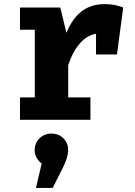

<svg xmlns="http://www.w3.org/2000/svg" viewBox="-20 -581 655 931"><path d="M76.9 0V-108.7H148.7V-436.9H76.9V-544.6H272.3L302.1 -422.1Q331.3 -492.3 376.7 -526.7Q422.1 -561 487.7 -561Q515.4 -561 536.9 -556.7Q558.5 -552.3 577.4 -544.6L547.2 -316.9H445.6V-417.4Q399.5 -409.2 364.6 -367.4Q329.7 -325.6 310.8 -264.6V-108.7H418.5V0ZM229.7 66.7Q264.1 66.7 287.2 89.2Q310.3 111.8 310.3 146.2Q310.3 164.6 303.8 186.2Q297.4 207.7 285.6 230.8L235.4 330.3H154.4L182.1 212.3Q167.7 200.5 157.9 184.4Q148.2 168.2 148.2 146.2Q148.2 113.3 171.5 90Q194.9 66.7 229.7 66.7Z"/></svg>

Font: FiraCode Nerd Font
Style: Bold
Weight: 700
Designer: Carrois Corporate, Edenspiekermann AG, Nikita Prokopov
Foundry: Carrois Corporate, Edenspiekermann AG, Nikita Prokopov
Version: Version 6.002;Nerd Fonts 2.1.0